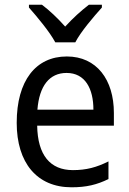

<svg xmlns="http://www.w3.org/2000/svg" viewBox="-20 -786 550 816"><path d="M215 -606H300C323 -651 378 -715 413 -754V-766H358C323 -739 292 -711 257 -673C225 -709 189 -743 158 -766H103V-754C139 -713 191 -651 215 -606ZM264 -546C132 -546 51 -443 51 -264C51 -94 137 10 284 10C347 10 392 -1 441 -25V-100C391 -75 347 -63 290 -63C193 -63 140 -127 138 -252H464V-306C464 -447 391 -546 264 -546ZM263 -476C342 -476 377 -409 377 -320H139C147 -421 190 -476 263 -476Z"/></svg>

Font: Noto Sans Gurmukhi SemiCondensed
Style: Regular
Weight: 400
Width: 4
Designer: Jelle Bosma - Monotype Design Team
Foundry: Monotype Imaging Inc.
Version: Version 2.004